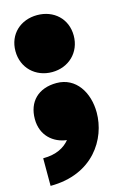

<svg xmlns="http://www.w3.org/2000/svg" viewBox="-115 -608 533 840"><g transform="rotate(-15 152.0 -188.5)"><path d="M142 -299C217 -299 274 -353 274 -429C274 -506 217 -557 142 -557C67 -557 10 -506 10 -429C10 -353 67 -299 142 -299ZM6 55V180C199 180 284 41 284 -78C284 -169 235 -248 147 -248C64 -248 15 -198 15 -120C15 -44 68 -2 127 5C104 33 67 55 6 55Z"/></g></svg>

Font: Chess Sans Black
Style: Regular
Weight: 900
Designer: Wolf Bōese
Foundry: Wolf Bōese
Version: Version 7.223;Glyphs 3.3 (3306)